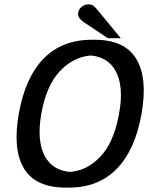

<svg xmlns="http://www.w3.org/2000/svg" viewBox="-20 -855 694 879"><path d="M474 -680 360 -756Q349 -764 342.5 -774Q336 -784 338 -797Q341 -814 354.5 -824.5Q368 -835 385 -835Q398 -835 406 -829.5Q414 -824 426 -810L533 -680ZM294 4H281Q144 4 90.5 -82.5Q37 -169 66 -334Q95 -499 179 -586Q263 -673 401 -673H414Q550 -673 603.5 -586Q657 -499 628 -334Q599 -169 515 -82.5Q431 4 294 4ZM395 -601Q315 -594 253.5 -528.5Q192 -463 169 -334Q158 -270 162.5 -221.5Q167 -173 185 -140Q203 -107 232.5 -89Q262 -71 301 -68Q380 -74 441 -139.5Q502 -205 525 -334Q537 -398 532.5 -447Q528 -496 510 -529Q492 -562 462.5 -580Q433 -598 395 -601Z"/></svg>

Font: Jura
Style: Bold Italic
Weight: 700
Designer: Ed Merritt
Foundry: Ten by Twenty
Version: Version 1.007